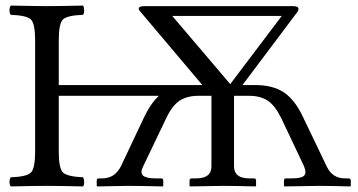

<svg xmlns="http://www.w3.org/2000/svg" viewBox="-20 -667 1283 689"><path d="M806.2 -365.2 991.2 -609.9H598.1ZM190.9 -122.1Q190.9 -62 206.5 -47.6Q222.2 -33.2 277.8 -30.8Q281.7 -25.9 282 -13.9Q282.2 -2 277.8 2Q188 0 148.9 0Q108.9 0 19 2Q14.2 -2 14.2 -13.9Q14.2 -25.9 19 -30.8Q75.2 -32.7 90.6 -47.4Q106 -62 106 -122.1V-522.9Q106 -583 90.6 -597.4Q75.2 -611.8 19 -613.8Q14.2 -617.7 14.2 -629.9Q14.2 -642.1 19 -647Q113.3 -645 147.9 -645Q189.9 -645 277.8 -647Q281.7 -642.1 282 -630.1Q282.2 -618.2 277.8 -613.8Q221.7 -611.8 206.3 -597.4Q190.9 -583 190.9 -522.9V-361.8H670.9H706.1L483.9 -625Q465.8 -645 501 -645H1030.8Q1043 -645 1048.6 -641.1Q1054.2 -637.2 1047.9 -625L850.1 -361.8H895Q960 -361.8 999.5 -335Q1039.1 -308.1 1068.8 -244.1L1151.9 -70.8Q1171.9 -26.9 1217.8 -26.9H1230Q1238.8 -26.9 1238.8 -19V0L1236.8 2Q1163.6 0 1125 0L1001 2L999 0V-19Q999 -26.9 1006.8 -26.9H1028.8Q1061 -26.9 1071 -36.4Q1081.1 -45.9 1070.8 -70.8L988.8 -244.1Q965.8 -290 939.5 -306.6Q913.1 -323.2 874 -323.2H819.8V-70.8Q819.8 -26.9 874 -26.9H891.1Q898.9 -26.9 898.9 -19V0L897 2Q819.8 0 780.8 0L662.1 2L660.2 0V-19Q660.2 -26.9 668 -26.9H684.1Q739.3 -26.9 738.8 -70.8V-323.2H736.8H691.9Q652.8 -323.2 626 -306.6Q599.1 -290 577.1 -244.1L494.1 -70.8Q481.9 -46.9 493.4 -36.9Q504.9 -26.9 537.1 -26.9H558.1Q565.9 -26.9 565.9 -19V0L564 2Q476.1 0 439.9 0L329.1 2L327.1 0V-19Q327.1 -26.9 335 -26.9H347.2Q392.1 -26.9 414.1 -70.8L496.1 -244.1Q521 -296.9 550.3 -323.2H190.9Z"/></svg>

Font: Linux Libertine O
Style: Regular
Weight: 400
Designer: Philipp H. Poll
Foundry: Philipp H. Poll
Version: Version 5.3.0